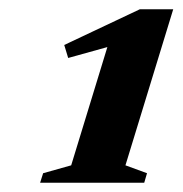

<svg xmlns="http://www.w3.org/2000/svg" viewBox="-20 -690 394 414"><path d="M133.5 -333.5 211.5 -588.5 127 -565 118.5 -593 281.5 -670H353.5L250.5 -333.5L297 -316.5L291 -296H66.5L73 -316.5Z"/></svg>

Font: Newsreader 16pt ExtraBold
Style: Italic
Weight: 800
Italic angle: -17°
Designer: Hugues Gentile
Foundry: Production Type
Version: Version 1.003; ttfautohint (v1.8.3)